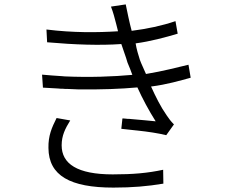

<svg xmlns="http://www.w3.org/2000/svg" viewBox="-20 -810 1040 872"><path d="M770 -245C756 -259 747 -271 737 -286C709 -326 687 -371 666 -417C738 -426 798 -444 846 -457L836 -516C789 -505 722 -487 643 -474C634 -496 622 -519 615 -539C608 -561 600 -587 596 -613C663 -622 730 -640 787 -657L777 -714C715 -693 649 -679 578 -670C567 -711 559 -752 551 -790L484 -780C494 -754 501 -728 508 -700C511 -690 513 -679 516 -668C421 -662 312 -661 191 -676L194 -618C319 -607 434 -603 531 -610C539 -584 551 -555 559 -526C568 -505 575 -487 581 -470C494 -462 387 -458 274 -463L263 -464C233 -466 202 -468 171 -471L175 -412C198 -411 222 -409 245 -408L256 -407C263 -407 270 -407 277 -406H288C304 -405 320 -405 335 -404H346C440 -403 528 -406 604 -413C627 -362 656 -308 687 -259C661 -262 621 -265 579 -269L568 -270C563 -270 558 -270 552 -271L541 -272C539 -272 538 -272 536 -272L531 -225C551 -223 573 -220 595 -218L605 -217C652 -212 699 -205 735 -196L770 -245ZM722 24 721 -39C651 -24 585 -18 492 -18C331 -18 260 -66 260 -150C260 -194 276 -226 299 -263L237 -274C215 -230 199 -194 200 -138C201 -12 299 42 495 42C581 42 651 36 722 24Z"/></svg>

Font: Glow Sans SC Normal
Style: Regular
Weight: 400
Designer: Ryoko NISHIZUKA (kana, bopomofo & ideographs); Paul D. Hunt (Latin, Greek & Cyrillic); Sandoll Communications, Soo-young
Version: Version 0.93